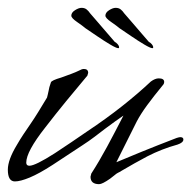

<svg xmlns="http://www.w3.org/2000/svg" viewBox="-20 -468 488 490"><path d="M233 2Q211 2 211 -17L213 -25Q233 -56 253 -93Q273 -130 295 -173Q285 -166 273.5 -158Q262 -150 249 -140Q236 -130 221.5 -119Q207 -108 190 -97L114 -47Q80 -25 56 -15Q32 -5 18 -5Q0 -5 0 -35Q0 -60 23 -98Q31 -112 40 -125.5Q49 -139 58 -152Q67 -165 77.5 -182Q88 -199 100 -219Q101 -223 102 -227Q103 -231 104 -236Q105 -244 110 -258Q112 -263 136 -270Q150 -275 162 -279.5Q174 -284 182 -288Q189 -292 194 -292Q205 -292 205 -282Q205 -281 203 -275Q176 -243 149 -210Q122 -177 95 -142Q47 -81 47 -53Q47 -45 55 -45Q70 -45 120 -77Q141 -91 162 -105Q183 -119 203 -133Q251 -165 291.5 -197Q332 -229 365 -260Q376 -268 385 -268Q399 -268 399 -259Q399 -254 395 -250Q372 -222 355.5 -199.5Q339 -177 329 -158L277 -54Q303 -65 341 -80.5Q379 -96 431 -116Q434 -117 436.5 -117.5Q439 -118 440 -118Q448 -118 448 -112Q448 -104 433 -99Q393 -88 356 -69Q339 -60 323 -51Q307 -42 290 -32Q289 -31 287 -30Q285 -29 281 -27Q277 -25 272.5 -21Q268 -17 261 -12Q241 2 233 2ZM282 -345Q277 -345 261 -354.5Q245 -364 227.5 -376Q210 -388 198 -396Q191 -402 176.5 -412Q162 -422 162 -428Q162 -436 171.5 -442Q181 -448 188 -448Q196 -448 201 -444Q206 -440 210 -434Q217 -426 229.5 -411.5Q242 -397 254 -383Q266 -369 273 -361Q276 -360 280 -355.5Q284 -351 284 -347Q284 -345 282 -345ZM369 -345Q364 -345 348 -354.5Q332 -364 314.5 -376Q297 -388 285 -396Q278 -402 263.5 -412Q249 -422 249 -428Q249 -436 258.5 -442Q268 -448 275 -448Q283 -448 288 -444Q293 -440 297 -434Q304 -426 316.5 -411.5Q329 -397 341 -383Q353 -369 360 -361Q363 -360 367 -355.5Q371 -351 371 -347Q371 -345 369 -345Z"/></svg>

Font: Whisper
Style: Regular
Weight: 400
Designer: Robert E. Leuschke
Foundry: Robert E. Leuschke
Version: Version 1.010; ttfautohint (v1.8.4.7-5d5b)